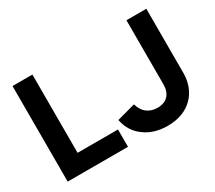

<svg xmlns="http://www.w3.org/2000/svg" viewBox="-138 -1015 1448 1296"><g transform="rotate(-30 586.0 -366.5)"><path d="M536 0V-135H221V-745H66V0ZM841 12C1011 12 1109 -98 1109 -245V-745H954V-245C954 -172 914 -128 842 -128C778 -128 731 -163 714 -228L570 -189C583 -126 613 -77 662 -42C710 -6 770 12 841 12Z"/></g></svg>

Font: Plus Jakarta Sans ExtraBold
Style: Regular
Weight: 800
Designer: Gumpita Rahayu
Foundry: Tokotype
Version: Version 2.071;gftools[0.9.30]